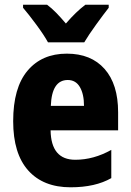

<svg xmlns="http://www.w3.org/2000/svg" viewBox="-20 -786 556 816"><path d="M264 -558Q158 -558 97 -485.5Q36 -413 36 -271Q36 -133 100 -61.5Q164 10 280 10Q385 10 453 -29V-149Q378 -107 300 -107Q197 -107 195 -232H482V-309Q482 -428 424.5 -493Q367 -558 264 -558ZM268 -446Q302 -446 319.5 -416Q337 -386 337 -336H196Q200 -446 268 -446ZM442 -766H343Q303 -736 260 -686Q238 -712 219 -731.5Q200 -751 180 -766H78V-753Q102 -725 134.5 -681Q167 -637 184 -606H338Q357 -638 388.5 -681.5Q420 -725 442 -753Z"/></svg>

Font: Noto Sans Display SemiCondensed Extra
Style: Regular
Weight: 800
Width: 4
Designer: Monotype Design Team
Foundry: Monotype Imaging Inc.
Version: Version 1.900